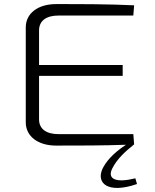

<svg xmlns="http://www.w3.org/2000/svg" viewBox="-20 -711 760 939"><path d="M642 161C551 184 502 167 529 113C552 67 592 30 636 -5L632 -55H266C207 -55 171 -80 171 -127V-340H580V-393H171V-562C171 -610 207 -635 266 -635H632L636 -685C512 -691 381 -691 254 -691C166 -691 106 -646 106 -577V-113C106 -44 166 1 254 1C368 1 484 1 596 -3C529 41 497 82 481 115C450 183 505 239 650 189Z"/></svg>

Font: Exo 2 Light Expanded
Style: Regular
Weight: 300
Width: 7
Designer: Natanael Gama
Version: Version 1.001;PS 001.001;hotconv 1.0.70;makeotf.lib2.5.58329